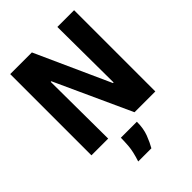

<svg xmlns="http://www.w3.org/2000/svg" viewBox="-249 -774 1103 1103"><g transform="rotate(-45 302.5 -222.5)"><path d="M43 0V-660H219L424 -206H429L426 -660H562V0H393L181 -464H176L179 0ZM208 215Q228 154 231 114Q234 74 234 48H364Q364 103 348 144.5Q332 186 315 215Z"/></g></svg>

Font: Bricolage Grotesque 72pt SemiCondensed
Style: Bold
Weight: 700
Width: 4
Designer: Mathieu Triay
Foundry: Atelier Triay
Version: Version 1.001;gftools[0.9.33.dev8+g029e19f]